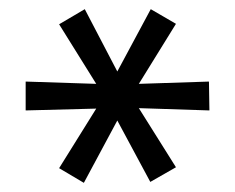

<svg xmlns="http://www.w3.org/2000/svg" viewBox="-20 -723 513 419"><path d="M308 -326 236 -460 163 -324 109 -356 190 -486 36 -482V-545L190 -540L109 -670L165 -703L236 -567L309 -703L364 -671L283 -540L436 -545L437 -482L283 -487L364 -358Z"/></svg>

Font: 42dot Sans
Style: Regular
Weight: 400
Designer: 42dot
Version: Version 1.000